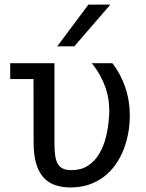

<svg xmlns="http://www.w3.org/2000/svg" viewBox="-20 -825 642 845"><path d="M369.1 -804.7H465.8L307.1 -621.1H231.9ZM290.5 0Q250 0 219.5 -11.5Q189 -22.9 168.7 -47.1Q148.4 -71.3 138.2 -108.6Q127.9 -146 127.9 -198.2L127.4 -477.1H24.9V-546.9H219.7V-192.9Q219.7 -162.1 222.9 -140.1Q226.1 -118.2 234.4 -103.8Q242.7 -89.4 257.3 -82.8Q272 -76.2 294.9 -76.2Q336.4 -76.2 366.5 -95.5Q396.5 -114.7 416.3 -147.5Q436 -180.2 446.5 -222.9Q457 -265.6 460 -312.5Q460.4 -318.4 460.7 -325.7Q460.9 -333 460.9 -340.8Q460.9 -362.8 457.3 -387.5Q453.6 -412.1 444.8 -438.2Q436 -464.4 421.1 -491.7Q406.2 -519 383.8 -546.9H474.6Q510.3 -501 530.8 -442.1Q551.3 -383.3 551.3 -314.9Q551.3 -277.3 544.4 -239.5Q537.6 -201.7 523.9 -166.7Q510.3 -131.8 489 -101.3Q467.8 -70.8 438.7 -48.3Q409.7 -25.9 372.8 -12.9Q335.9 0 290.5 0Z"/></svg>

Font: Hack
Style: Regular
Weight: 400
Monospace: yes
Designer: Christopher Simpkins
Foundry: Christopher Simpkins
Version: Version 2.019; ttfautohint (v1.4.1) -l 4 -r 80 -G 350 -x 0 -